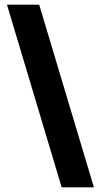

<svg xmlns="http://www.w3.org/2000/svg" viewBox="-20 -756 435 828"><path d="M385 52 149 -736H10L246 52Z"/></svg>

Font: Perun
Style: Bold
Weight: 700
Foundry: Copyright (c) Stefan Peev, Context Ltd, 2016
Version: Version 1.089